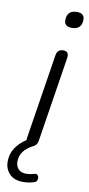

<svg xmlns="http://www.w3.org/2000/svg" viewBox="-126 -731 446 960"><g transform="rotate(10 97.0 -251.0)"><path d="M171 -610Q131 -610 133 -646Q135 -693 184 -693Q224 -693 222 -657Q220 -610 171 -610ZM65 191Q20 191 -4 166Q-28 141 -28 103Q-28 64 -7.5 33.5Q13 3 46 -18Q46 -23 47 -30L115 -461Q120 -492 150 -492Q181 -492 175 -456L107 -24Q104 -4 86 5Q20 38 20 95Q20 119 34 133.5Q48 148 74 148Q92 148 112 142Q126 137 132 145.5Q138 154 136 165.5Q134 177 124 181Q111 186 94.5 188.5Q78 191 65 191Z"/></g></svg>

Font: Nunito Light
Style: Italic
Weight: 300
Italic angle: -9°
Designer: Vernon Adams
Foundry: Vernon Adams
Version: Version 3.601; ttfautohint (v1.8.2.53-6de2)